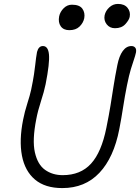

<svg xmlns="http://www.w3.org/2000/svg" viewBox="-20 -947 715 980"><path d="M298 13Q210 13 158.5 -30.5Q107 -74 92 -152.5Q77 -231 98 -336Q106 -377 119.5 -419Q133 -461 139 -489Q149 -537 153.5 -567.5Q158 -598 160 -617Q162 -636 164 -650.5Q166 -665 169 -682Q177 -712 199 -712Q226 -712 230 -668.5Q234 -625 213 -518Q205 -479 189 -430Q173 -381 165 -338Q144 -232 158 -169.5Q172 -107 210 -80Q248 -53 300 -53Q391 -53 444.5 -111.5Q498 -170 523 -295Q536 -359 544 -408.5Q552 -458 559.5 -506.5Q567 -555 579 -615Q588 -661 606.5 -686.5Q625 -712 651 -712Q663 -712 670 -704Q677 -696 674 -679Q670 -661 663.5 -642.5Q657 -624 648 -594.5Q639 -565 628 -511Q617 -456 608.5 -400.5Q600 -345 589 -288Q561 -143 487.5 -65Q414 13 298 13ZM567 -803Q540 -803 524.5 -823Q509 -843 514 -869Q519 -892 538 -909.5Q557 -927 582 -927Q615 -927 631 -907Q647 -887 642 -861Q639 -845 620 -824Q601 -803 567 -803ZM334 -793Q304 -793 290 -813Q276 -833 282 -864Q287 -887 305 -905Q323 -923 347 -923Q386 -923 400.5 -902.5Q415 -882 410 -854Q405 -830 386 -811.5Q367 -793 334 -793Z"/></svg>

Font: Shantell Sans Normal
Style: Italic
Weight: 300
Italic angle: -11.31°
Designer: Stephen Nixon, Anya Danilova, Shantell Martin
Foundry: Arrow Type
Version: Version 1.008;[a672d596b]